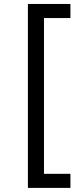

<svg xmlns="http://www.w3.org/2000/svg" viewBox="-20 -781 402 949"><path d="M117.9 147.7V-761.4H328.1V-691.8H197.4V78.1H328.1V147.7Z"/></svg>

Font: Inter Zeller
Style: Regular
Weight: 400
Designer: Rasmus Andersson; Joe Bland
Foundry: zeller
Version: Version 3.015;git-dec3a8cb1